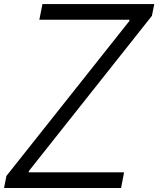

<svg xmlns="http://www.w3.org/2000/svg" viewBox="-28 -937 789 957"><path d="M168 -838.5 183.6 -916.7H740.9L729.2 -858.1L115.9 -84.6L114.6 -78.1H590.5L575.5 0H-7.8L3.9 -59.9L616.5 -832L617.8 -838.5Z"/></svg>

Font: Monoid
Style: Italic
Weight: 400
Width: 4
Italic angle: -11°
Monospace: yes
Version: Version 0.61